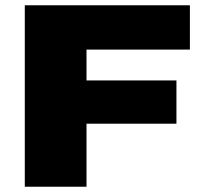

<svg xmlns="http://www.w3.org/2000/svg" viewBox="-20 -708 777 728"><path d="M74 0V-688H700V-520H308V-403H649V-239H308V0Z"/></svg>

Font: Archivo SemiExpanded Black
Style: Regular
Weight: 900
Width: 6
Designer: Hector Gatti
Foundry: Omnibus-Type
Version: Version 2.001